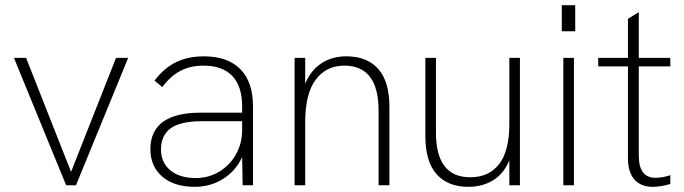

<svg xmlns="http://www.w3.org/2000/svg" viewBox="-20 -717 2648 743"><path d="M34 -493H81L255 -52L429 -493H476L274 0H236Z M917 -109Q892 -55 843 -24.5Q794 6 734 6Q654 6 608 -33.5Q562 -73 562 -140Q562 -212 614 -248Q664 -281 755 -281H917V-306Q917 -383 879 -423Q841 -463 767 -463Q718 -463 679.5 -443.5Q641 -424 608 -380L578 -405Q615 -454 661.5 -476.5Q708 -499 769 -499Q861 -499 910 -449.5Q959 -400 959 -306V0H919ZM738 -28Q787 -28 828 -52.5Q869 -77 893 -119.5Q917 -162 917 -214V-248H761Q680 -248 641 -221Q603 -193 603 -139Q603 -88 639 -58Q675 -28 738 -28Z M1120 -493H1161V-393Q1182 -444 1223 -471.5Q1264 -499 1320 -499Q1400 -499 1443.5 -450.5Q1487 -402 1487 -302V0H1445V-289Q1445 -463 1312 -463Q1243 -463 1202 -409Q1161 -355 1161 -243V0H1120Z M1626 -191V-493H1667V-204Q1667 -31 1800 -31Q1872 -31 1911.5 -82Q1951 -133 1951 -237V-493H1992V0H1951V-97Q1930 -45 1888.5 -19.5Q1847 6 1792 6Q1713 6 1669.5 -43Q1626 -92 1626 -191Z M2160 -493H2201V0H2160ZM2154 -697H2206V-596H2154Z M2410 -105V-460H2295V-493H2410V-644L2452 -670V-493H2574V-460H2452V-115Q2452 -29 2516 -29Q2544 -29 2574 -39V-5Q2536 6 2506 6Q2460 6 2435 -22.5Q2410 -51 2410 -105Z"/></svg>

Font: Hanken Grotesk ExtraLight
Style: Regular
Weight: 200
Designer: Alfredo Marco Pradil
Foundry: Hanken Design Co.
Version: Version 3.014